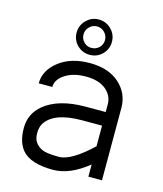

<svg xmlns="http://www.w3.org/2000/svg" viewBox="-112 -824 781 919"><g transform="rotate(15 278.0 -364.0)"><path d="M176.8 -651.9Q176.8 -688 202.4 -713.9Q228 -739.7 264.2 -739.7Q300.3 -739.7 325.9 -714.1Q351.6 -688.5 351.6 -651.9Q351.6 -615.7 326.2 -590.3Q300.8 -564.9 264.2 -564.9Q228 -564.9 202.1 -590.3Q176.8 -615.7 176.8 -651.9ZM210.9 -651.9Q210.9 -629.9 226.6 -614.3Q242.2 -598.6 264.2 -599.1Q286.1 -599.1 301.8 -614.3Q317.4 -629.9 317.4 -651.9Q317.4 -673.8 301.8 -689.7Q286.1 -705.6 264.2 -705.6Q242.2 -705.6 226.6 -689.7Q210.9 -673.8 210.9 -651.9ZM409.7 -60.5Q320.3 12.2 236.8 12.2Q126 12.2 83.5 -37.1Q50.8 -75.2 50.8 -145.5Q50.8 -215.8 104.5 -260.7Q175.8 -320.3 311.5 -320.3H409.7V-359.9Q409.2 -402.3 374 -431.2Q338.9 -460 275.4 -460Q212.9 -460 172.4 -433.6Q131.8 -407.2 131.8 -370.1H64.5Q64.5 -434.6 124 -481Q183.6 -527.3 276.4 -527.3Q369.1 -527.3 422.9 -479.5Q476.6 -431.6 477.1 -359.9V0H409.7ZM409.7 -150.9V-252.9H311.5Q170.9 -252.9 129.9 -185.5Q119.1 -167 118.9 -138.9Q118.7 -110.8 130.6 -93.5Q142.6 -76.2 164.8 -65.7Q187 -55.2 248.3 -55.2Q309.6 -55.2 409.7 -150.9Z"/></g></svg>

Font: AnjaliOldLipi
Style: Regular
Weight: 400
Designer: Kevin & Siji
Foundry: Core : Kevin & Siji
Modification : Hiran Venugopalan
Opentype mlm2 support: Rajeesh Nambiar
New Feature Table : Santhosh
Version: Version 7.1.0+20221109